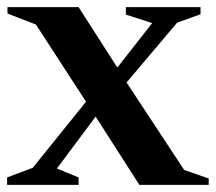

<svg xmlns="http://www.w3.org/2000/svg" viewBox="-21 -520 607 540"><path d="M-1 0V-21L71 -48L221 -234L80 -451L0 -482V-500H200L309 -330L407 -455L333 -479V-500H543V-480L477 -456L335 -288L497 -42L566 -18V0H371L248 -192L139 -46L200 -21V0Z"/></svg>

Font: Wittgenstein Semibold
Style: Regular
Weight: 600
Designer: Jörg Drees
Foundry: Jörg Drees
Version: Version 1.303; ttfautohint (v1.8.4.7-5d5b)